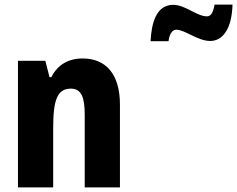

<svg xmlns="http://www.w3.org/2000/svg" viewBox="-20 -814 1030 834"><path d="M634 -635H712C717 -673 732 -685 746 -685C783 -685 839 -636 893 -636C947 -636 987 -688 990 -794H912C906 -759 896 -743 879 -743C834 -743 786 -793 732 -793C658 -793 638 -712 634 -635ZM339 -560C276 -560 230 -532 203 -479H195L177 -550H58V0H211V-256C211 -379 228 -429 288 -429C334 -429 348 -390 348 -315V0H501V-360C501 -492 440 -560 339 -560Z"/></svg>

Font: Noto Sans Thai Looped Condensed ExtraBold
Style: Regular
Weight: 800
Width: 3
Designer: Sasikarn Vongin, Ben Mitchell
Foundry: The Fontpad Ltd
Version: Version 1.001